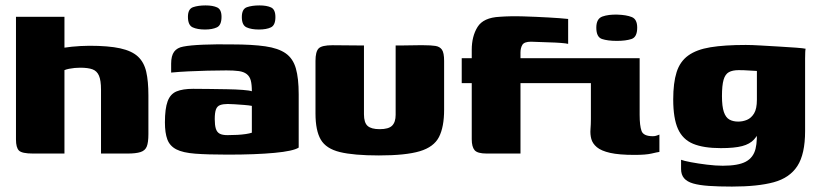

<svg xmlns="http://www.w3.org/2000/svg" viewBox="-20 -567 3027 709"><path d="M102 0Q61 0 50 -11Q39 -22 39 -52V-505H218V-391Q230 -393 245 -394.5Q260 -396 277.5 -397Q295 -398 310 -398Q381 -398 424 -388.5Q467 -379 489.5 -358Q512 -337 520 -302Q528 -267 528 -215V-72Q528 -41 522 -26Q516 -11 499 -5.5Q482 0 451 0H353V-236Q353 -270 345.5 -287.5Q338 -305 321.5 -311Q305 -317 276 -317Q266 -317 255.5 -316Q245 -315 235 -313Q225 -311 218 -308V0Z M821 4Q747 4 701 0.5Q655 -3 631 -15.5Q607 -28 598 -52Q589 -76 589 -115Q589 -166 599 -193Q609 -220 632 -229.5Q655 -239 693 -239Q719 -239 752.5 -238.5Q786 -238 818.5 -237.5Q851 -237 876.5 -235Q902 -233 910 -230Q910 -255 906 -270Q902 -285 891 -293.5Q880 -302 862 -304.5Q844 -307 816 -307Q781 -307 745.5 -306Q710 -305 676.5 -303.5Q643 -302 612 -299V-332Q612 -361 623 -376Q634 -391 657 -395Q682 -400 730.5 -402Q779 -404 837 -403Q911 -403 959.5 -396Q1008 -389 1035 -370Q1062 -351 1072.5 -314.5Q1083 -278 1083 -219V-22Q1063 -9 993.5 -2.5Q924 4 821 4ZM820 -68Q840 -68 857 -69Q874 -70 887.5 -72Q901 -74 910 -77V-176Q900 -178 881.5 -179.5Q863 -181 846 -182Q829 -183 821 -183Q804 -183 793 -179Q782 -175 777.5 -163Q773 -151 773 -127Q773 -105 777 -92Q781 -79 791 -73.5Q801 -68 820 -68ZM936 -458Q908 -458 890.5 -466Q873 -474 873 -504Q873 -534 892 -540.5Q911 -547 938 -547Q965 -547 981 -539.5Q997 -532 997 -504Q997 -474 980.5 -466Q964 -458 936 -458ZM737 -458Q709 -458 691.5 -466Q674 -474 674 -505Q674 -534 693 -540.5Q712 -547 739 -547Q766 -547 782 -539.5Q798 -532 798 -505Q798 -474 781 -466Q764 -458 737 -458Z M1324 -399V-145Q1324 -114 1337.5 -102Q1351 -90 1382 -90Q1415 -90 1428 -103Q1441 -116 1441 -143V-399Q1442 -399 1456.5 -399Q1471 -399 1490 -399.5Q1509 -400 1525 -400Q1541 -400 1544 -400Q1571 -400 1587.5 -397.5Q1604 -395 1612 -383.5Q1620 -372 1620 -342V-162Q1620 -98 1601 -61Q1582 -24 1530 -8.5Q1478 7 1379 7Q1286 7 1235 -5.5Q1184 -18 1164.5 -51.5Q1145 -85 1145 -148V-342Q1145 -376 1156.5 -388Q1168 -400 1208 -400Q1237 -400 1265.5 -399.5Q1294 -399 1324 -399Z M1685 -352H1722V-383Q1722 -433 1743.5 -467.5Q1765 -502 1825 -505Q1865 -508 1913 -506.5Q1961 -505 2005.5 -502.5Q2050 -500 2078 -497V-405Q2070 -407 2051 -408.5Q2032 -410 2010 -410.5Q1988 -411 1968.5 -412Q1949 -413 1941 -413Q1916 -413 1909 -401.5Q1902 -390 1902 -373V-352H2163V-260H1902V0H1777Q1743 0 1732.5 -12.5Q1722 -25 1722 -53V-260H1685ZM2342 -352Q2342 -309 2342 -278Q2342 -247 2342 -216Q2342 -185 2342 -143Q2342 -103 2349 -83.5Q2356 -64 2391 -64Q2399 -64 2405.5 -66.5Q2412 -69 2415 -70V-6Q2407 -5 2386 0Q2365 5 2323 5Q2266 5 2233 -2.5Q2200 -10 2184 -23.5Q2168 -37 2163.5 -54Q2159 -71 2160.5 -89.5Q2162 -108 2162 -127Q2162 -167 2162 -209.5Q2162 -252 2162 -290Q2162 -328 2162 -352Q2207 -352 2252 -352Q2297 -352 2342 -352ZM2182 -465Q2182 -498 2204.5 -506Q2227 -514 2260 -513Q2293 -512 2313 -504Q2333 -496 2333 -465Q2333 -430 2312 -423Q2291 -416 2258 -416Q2224 -416 2203 -423Q2182 -430 2182 -465Z M2683 122Q2633 122 2597.5 119.5Q2562 117 2539.5 110.5Q2517 104 2506 91Q2495 78 2495 57Q2495 51 2495 39Q2495 27 2495 23Q2505 27 2531.5 32Q2558 37 2590.5 41Q2623 45 2649 45Q2706 45 2734 30Q2762 15 2770 -17.5Q2778 -50 2773 -101L2791 -98Q2780 -69 2764.5 -52Q2749 -35 2720.5 -27.5Q2692 -20 2642 -20Q2578 -20 2539.5 -36Q2501 -52 2483.5 -91Q2466 -130 2466 -200Q2466 -261 2478.5 -300.5Q2491 -340 2521.5 -362Q2552 -384 2603.5 -392.5Q2655 -401 2734 -401Q2756 -401 2789.5 -399Q2823 -397 2858 -395Q2893 -393 2919.5 -391Q2946 -389 2955 -387Q2954 -385 2953.5 -374.5Q2953 -364 2953 -351Q2953 -338 2953 -322V-83Q2953 2 2924.5 46Q2896 90 2837 106Q2778 122 2683 122ZM2706 -118Q2723 -118 2738.5 -124.5Q2754 -131 2764.5 -148Q2775 -165 2775 -199V-305Q2768 -305 2748 -306.5Q2728 -308 2708 -308Q2685 -308 2671.5 -300.5Q2658 -293 2652 -272.5Q2646 -252 2646 -212Q2646 -174 2653 -153.5Q2660 -133 2673.5 -125.5Q2687 -118 2706 -118Z"/></svg>

Font: Genos Thin ExtraBold
Style: Regular
Weight: 800
Version: Version 1.010